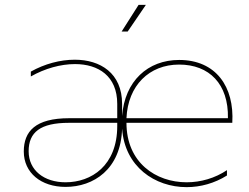

<svg xmlns="http://www.w3.org/2000/svg" viewBox="-20 -767 1027 791"><path d="M250 3C365 3 478 -69 483 -237C494 -80 618 4 749 4C806 4 864 -12 915 -44V-66C866 -33 807 -16 749 -16C622 -16 501 -97 501 -261H937C946 -409 870 -520 718 -520C589 -520 494 -433 483 -289V-339C483 -466 393 -521 288 -521C228 -521 164 -504 107 -472V-452C165 -485 230 -503 289 -503C385 -503 463 -454 463 -339V-280H265C126 -280 78 -226 78 -143C78 -55 149 3 250 3ZM98 -144C98 -222 146 -261 264 -261H463V-248C463 -84 356 -16 250 -16C162 -16 98 -65 98 -144ZM919 -280H501C507 -415 595 -501 718 -501C842 -501 922 -421 919 -280ZM481 -637H506L581 -747H551Z"/></svg>

Font: Chess Sans Thin
Style: Regular
Weight: 100
Designer: Wolf Bōese
Foundry: Wolf Bōese
Version: Version 7.223;Glyphs 3.3 (3306)